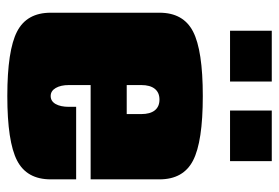

<svg xmlns="http://www.w3.org/2000/svg" viewBox="-140 -620 770 530"><g transform="rotate(90 245.0 -355.0)"><path d="M64.9 -605V-720.2H205.1V-605ZM285.2 -605V-720.2H424.8V-605ZM214.8 -319.8H294.9V-359.9Q294.9 -384.3 284.7 -397.2Q274.4 -410.2 254.9 -410.2Q235.4 -410.2 225.1 -397.2Q214.8 -384.3 214.8 -359.9ZM214.8 -220.2V-160.2Q214.8 -137.7 222.9 -123.8Q231 -109.9 245.1 -109.9Q259.3 -109.9 267.1 -123.5Q274.9 -137.2 274.9 -160.2V-180.2H475.1V-109.9Q475.1 -43.9 423.1 -17.1Q371.1 9.8 245.1 9.8Q119.1 9.8 67.1 -17.1Q15.1 -43.9 15.1 -109.9V-410.2Q15.1 -476.1 67.1 -502.9Q119.1 -529.8 245.1 -529.8Q371.1 -529.8 423.1 -502.9Q475.1 -476.1 475.1 -410.2V-220.2Z"/></g></svg>

Font: Mikodacs
Style: Regular
Weight: 400
Designer: gluk (gluksza@wp.pl)
Foundry: gluk (gluksza@wp.pl)
Version: Version 0.28